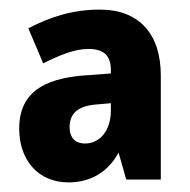

<svg xmlns="http://www.w3.org/2000/svg" viewBox="-20 -835 395 400"><path d="M188 -815C130 -815 83 -799 39 -776L70 -703C104 -720 135 -733 164 -733C199 -733 211 -717 211 -688V-682L173 -679C83 -675 20 -650 20 -567C20 -503 58 -455 123 -455C170 -455 206 -478 227 -517L243 -461H315V-678C315 -763 271 -815 188 -815ZM177 -617 211 -620V-605C211 -564 189 -536 157 -536C138 -536 125 -547 125 -570C125 -595 138 -613 177 -617Z"/></svg>

Font: Noto Sans Kannada UI Condensed ExtraBold
Style: Regular
Weight: 800
Width: 3
Designer: Jelle Bosma - Monotype Design Team
Foundry: Monotype Imaging Inc.
Version: Version 2.005